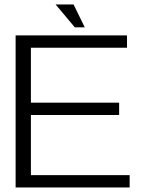

<svg xmlns="http://www.w3.org/2000/svg" viewBox="-20 -826 646 846"><path d="M353.5 -705.6H309.6L225.1 -806.2H304.2ZM551.3 0H48.8V-669.9H539.6V-615.7H116.2V-373.5H504.9V-319.3H116.2V-54.2H551.3Z"/></svg>

Font: SaysetthaMai
Style: Regular
Weight: 400
Designer: John M. Durdin
Foundry: Lao Script for Windows
Version: Version 1.101